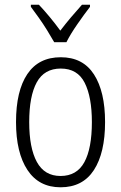

<svg xmlns="http://www.w3.org/2000/svg" viewBox="-20 -785 514 815"><path d="M426 -267Q426 -136 378.5 -63Q331 10 237 10Q145 10 96.5 -63.5Q48 -137 48 -267Q48 -399 96 -470.5Q144 -542 238 -542Q332 -542 379 -469Q426 -396 426 -267ZM104 -267Q104 -157 136.5 -97.5Q169 -38 237 -38Q306 -38 338 -96.5Q370 -155 370 -267Q370 -373 339.5 -433.5Q309 -494 238 -494Q168 -494 136 -435.5Q104 -377 104 -267ZM210 -606Q197 -629 180 -656.5Q163 -684 144.5 -710Q126 -736 111 -756V-765H145Q166 -743 190.5 -713.5Q215 -684 236 -655Q259 -685 280.5 -710.5Q302 -736 328 -765H362V-756Q338 -725 308.5 -682.5Q279 -640 262 -606Z"/></svg>

Font: Noto Sans Condensed Light
Style: Regular
Weight: 300
Width: 3
Designer: Monotype Design Team
Foundry: Monotype Imaging Inc.
Version: Version 2.013; ttfautohint (v1.8.4.7-5d5b)